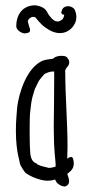

<svg xmlns="http://www.w3.org/2000/svg" viewBox="-20 -667 327 708"><path d="M206.1 -623C206.1 -615.2 210 -611.8 216.8 -613.3C216.3 -605.5 212.9 -597.2 208 -593.8C197.3 -586.9 194.3 -586.9 185.5 -588.9C177.2 -590.8 162.1 -605.5 153.8 -622.6C147.5 -635.3 134.3 -644 110.4 -647.5C64.9 -647.5 40 -615.2 40 -569.8C40 -557.1 58.1 -543.9 72.3 -543.9C77.1 -544.4 81.5 -544.9 87.9 -547.9C91.8 -552.7 92.3 -558.6 88.4 -566.4C84.5 -579.1 82.5 -587.4 82.5 -589.8C82.5 -590.3 85.9 -596.7 89.8 -600.1C92.3 -602.1 94.7 -601.6 97.2 -604.5H106.4C107.9 -603.5 108.4 -604 109.9 -603.5C119.1 -592.3 127.4 -583 133.3 -577.1C140.1 -570.3 148.9 -564 161.6 -556.2C173.8 -549.3 187.5 -544.9 200.7 -544.9C215.8 -544.9 231 -550.3 243.7 -563C257.3 -577.1 261.7 -591.8 261.7 -605C261.7 -615.2 258.3 -625 255.4 -631.8C243.2 -649.4 216.8 -646.5 210 -633.3ZM220.7 -459.5C196.3 -464.8 180.7 -456.1 174.8 -450.2C174.8 -450.2 168 -449.2 162.1 -448.7C153.3 -447.3 143.6 -445.8 138.7 -443.8C78.1 -418.9 49.8 -323.2 43.5 -272.9L40.5 -235.4C39.1 -218.8 38.6 -200.7 38.6 -184.6C38.6 -145.5 42.5 -110.4 48.3 -87.4L51.3 -75.2C52.7 -69.3 51.8 -66.4 56.2 -56.6C57.1 -54.2 70.8 -32.2 73.7 -29.8C77.6 -25.9 97.2 -15.6 100.6 -14.2L110.8 -10.3C125.5 -5.4 138.7 -0.5 156.2 -0.5C164.6 -0.5 173.8 -2 183.6 -4.9C188 10.7 204.6 19.5 219.2 21C241.7 13.7 234.9 -5.9 230 -20V-19.5C229 -21.5 228.5 -24.4 228 -25.9L231.9 -28.8C243.7 -38.1 258.8 -51.3 249 -83.5C244.1 -91.8 236.3 -87.9 228 -82C228.5 -96.2 229 -111.8 229 -126.5C229 -174.3 226.6 -222.2 224.6 -269.5C222.7 -312.5 220.7 -355 220.7 -397C218.3 -407.7 222.7 -413.6 227.1 -418.9C231.9 -424.3 235.4 -429.7 235.4 -437C235.4 -443.4 232.4 -449.7 225.6 -457ZM179.2 -141.6C179.7 -126 181.2 -109.4 182.1 -95.7C183.6 -80.1 185.5 -64.9 185.1 -52.7C175.3 -49.3 167.5 -47.9 159.7 -47.9L131.3 -55.2C126 -57.6 118.7 -60.5 118.2 -60.5C118.2 -60.5 117.2 -63 115.7 -63.5C105.5 -67.4 98.1 -73.7 94.2 -87.9C89.4 -100.6 89.4 -154.8 89.4 -199.2C89.4 -221.2 89.8 -242.7 91.8 -258.8C93.8 -277.3 96.2 -296.9 100.1 -311L107.9 -336.9L108.4 -338.4L107.9 -337.4L122.6 -367.7C127.4 -375.5 140.1 -389.6 144 -394C149.9 -397.9 168.5 -404.8 174.3 -402.8L179.2 -403.8H179.7C180.2 -386.2 179.7 -376.5 179.7 -358.9C179.7 -334.5 179.7 -310.1 179.2 -285.6C178.7 -256.8 178.2 -227.5 178.2 -198.2C178.2 -179.7 178.7 -160.6 179.2 -142.1Z"/></svg>

Font: Amatic Mod Bold ONEptTWO
Style: Bold
Weight: 700
Designer: David Occhino Design
Foundry: David Occhino Design
Version: Version 1.2